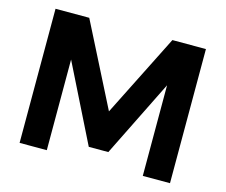

<svg xmlns="http://www.w3.org/2000/svg" viewBox="-99 -834 1138 968"><g transform="rotate(15 470.0 -350.0)"><path d="M77 -700V0H219V-473L419 -71H521L720 -473V0H862V-700H687L471 -270L253 -700Z"/></g></svg>

Font: Juman SemiBold
Style: Regular
Weight: 600
Designer: Bandar Raffah (Arabic) Julieta Ulanovsky (Latin)
Foundry: Caramella
Version: Version 5.022;PS 005.022;hotconv 1.0.88;makeotf.lib2.5.64775